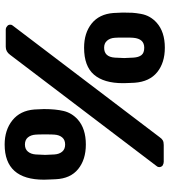

<svg xmlns="http://www.w3.org/2000/svg" viewBox="30 -776 750 851"><g transform="rotate(90 405.5 -350.0)"><path d="M190.9 -347.2Q126 -347.2 84 -380.6Q42 -414.1 37.1 -477.1Q35.2 -517.1 35.2 -519Q35.2 -545.4 36.1 -561.3Q37.1 -577.1 41 -598.9Q44.9 -620.6 54.7 -637.7Q64.5 -654.8 80.1 -668.9Q120.6 -705.1 190.9 -705.1Q257.8 -705.1 299.6 -671.1Q341.3 -637.2 346.2 -571.8Q346.7 -561.5 347.2 -549.1Q347.7 -536.6 347.9 -529.8Q348.1 -522.9 348.1 -519Q348.1 -435.1 310.5 -391.1Q272.9 -347.2 190.9 -347.2ZM190.9 -436Q231.4 -436 234.9 -482.9Q236.8 -522.9 236.8 -524.9Q236.8 -527.8 234.9 -565.9Q233.4 -589.4 223.6 -601.6Q213.9 -613.8 190.9 -613.8Q151.4 -613.8 147 -565.9Q146 -557.1 146 -524.9Q146 -492.7 147 -482.9Q148.4 -462.4 159.7 -449.2Q170.9 -436 190.9 -436ZM187 0H111.8Q102.1 0 96.2 -5.9Q88.9 -10.3 88.9 -20Q88.9 -26.9 92.8 -30.8L586.9 -681.2Q594.2 -691.9 601.6 -696Q608.9 -700.2 622.1 -700.2H696.8Q705.1 -700.2 713.9 -694.8Q720.2 -688.5 720.2 -680.2Q720.2 -673.3 715.8 -668.9L222.2 -19Q208.5 0 187 0ZM620.1 4.9Q555.7 4.9 512.7 -29.5Q469.7 -64 464.8 -127Q462.9 -167 462.9 -168.9Q462.9 -220.7 471.4 -256.6Q480 -292.5 508.8 -318.8Q549.3 -355 620.1 -355Q687 -355 729 -320.8Q771 -286.6 773.9 -221.2Q774.4 -210.9 774.9 -198.5Q775.4 -186 775.6 -179.2Q775.9 -172.4 775.9 -168.9Q775.9 4.9 620.1 4.9ZM664.1 -132.8Q666 -172.9 666 -174.8Q666 -177.7 664.1 -215.8Q662.6 -237.3 651.6 -250.2Q640.6 -263.2 620.1 -263.2Q599.6 -263.2 588.6 -250.2Q577.6 -237.3 576.2 -215.8Q575.2 -207 575.2 -174.8Q575.2 -142.6 576.2 -132.8Q577.6 -111.3 588.6 -98.1Q599.6 -85 620.1 -85Q640.6 -85 651.6 -98.4Q662.6 -111.8 664.1 -132.8Z"/></g></svg>

Font: Cunia
Style: Bold
Weight: 700
Designer: Alejo Bergmann, Denis Ignatov
Foundry: Hubert & Fischer
Version: Version 1.00 February 21, 2019, initial release